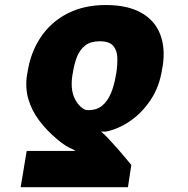

<svg xmlns="http://www.w3.org/2000/svg" viewBox="-20 -573 759 776"><path d="M497.1 183.6H63.5L87.9 37.1H285.2Q277.8 31.7 267.6 27.3Q257.3 22.9 243.2 14.2Q229 5.4 209 -11.7Q167 -47.4 137.5 -87.2Q107.9 -127 94.7 -172.1Q81.5 -217.3 88.9 -268.6L90.8 -278.3Q103 -360.4 144.3 -422.1Q185.5 -483.9 252.4 -518.3Q319.3 -552.7 407.2 -552.7Q494.6 -552.7 549.6 -522.2Q604.5 -491.7 626.7 -436.3Q648.9 -380.9 637.7 -306.6L635.7 -296.9Q625.5 -224.6 589.6 -170.4Q553.7 -116.2 505.1 -83.3Q456.5 -50.3 407.2 -41Q407.7 -41 401.1 -41Q394.5 -41 388.7 -41Q401.4 -30.8 418.9 -12Q436.5 6.8 455.1 27.8Q473.6 48.8 488.5 66.9Q503.4 85 510.7 93.8ZM448.2 -268.6 450.2 -278.3Q455.1 -311.5 454.1 -340.6Q453.1 -369.6 437.5 -387.9Q421.9 -406.2 382.8 -406.2Q346.7 -406.2 325 -389.6Q303.2 -373 291.5 -344.2Q279.8 -315.4 274.4 -278.3L272.5 -268.6Q264.6 -215.3 279.5 -180.4Q294.4 -145.5 321.3 -130.9Q325.2 -128.9 329.6 -128.4Q334 -127.9 337.9 -127.9Q371.6 -127.9 393.6 -146.5Q415.5 -165 428.7 -197Q441.9 -229 448.2 -268.6Z"/></svg>

Font: Inter 28pt Black
Style: Italic
Weight: 900
Italic angle: -9.3988°
Designer: Rasmus Andersson
Foundry: rsms
Version: Version 4.001;git-66647c0bb